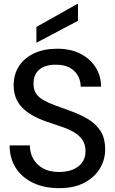

<svg xmlns="http://www.w3.org/2000/svg" viewBox="-20 -965 596 997"><path d="M287 12Q210 12 152 -15.5Q94 -43 62 -93Q30 -143 30 -210H135Q135 -172 152.5 -140.5Q170 -109 203.5 -90.5Q237 -72 287 -72Q328 -72 358.5 -84.5Q389 -97 406.5 -121Q424 -145 424 -179Q424 -216 407 -240Q390 -264 361.5 -280Q333 -296 297 -308Q261 -320 223 -333Q136 -363 93.5 -408Q51 -453 51 -522Q51 -579 78.5 -621.5Q106 -664 157 -688Q208 -712 277 -712Q345 -712 395.5 -687Q446 -662 475 -618Q504 -574 505 -515H399Q399 -547 384 -573Q369 -599 341 -614Q313 -629 272 -629Q238 -630 211 -619.5Q184 -609 169 -587Q154 -565 154 -531Q154 -500 166.5 -480.5Q179 -461 203.5 -446.5Q228 -432 263 -419Q298 -406 343 -390Q394 -372 435.5 -347.5Q477 -323 501.5 -285.5Q526 -248 526 -189Q526 -136 499 -90.5Q472 -45 419 -16.5Q366 12 287 12ZM169 -743V-825L382 -945H385V-857Z"/></svg>

Font: DM Sans 36pt Medium
Style: Regular
Weight: 500
Designer: Colophon Foundry, Jonny Pinhorn
Foundry: Colophon Foundry
Version: Version 4.004;gftools[0.9.30]